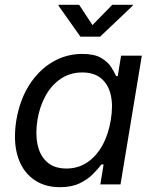

<svg xmlns="http://www.w3.org/2000/svg" viewBox="-20 -777 648 809"><path d="M232.4 11.7Q165 11.7 118.7 -23.2Q72.3 -58.1 53.7 -121.3Q35.2 -184.6 48.8 -270.5Q63.5 -356.4 103.3 -418.9Q143.1 -481.4 200.9 -515.6Q258.8 -549.8 326.7 -549.8Q377.4 -549.8 405.8 -533.2Q434.1 -516.6 448 -494.9Q461.9 -473.1 469.2 -456.5H476.1L490.2 -542.5H577.6L487.8 0H402.8L416.5 -84H407.2Q393.6 -65.9 371.8 -43.7Q350.1 -21.5 316.2 -4.9Q282.2 11.7 232.4 11.7ZM259.8 -66.9Q309.1 -66.9 347.7 -92.8Q386.2 -118.7 411.6 -164.8Q437 -210.9 446.8 -271.5Q457 -331.5 446.8 -376.5Q436.5 -421.4 406.5 -446.5Q376.5 -471.7 326.7 -471.7Q275.4 -471.7 236.1 -445.1Q196.8 -418.5 171.9 -373.3Q147 -328.1 137.7 -271.5Q128.4 -213.4 138.4 -167Q148.4 -120.6 178.7 -93.8Q209 -66.9 259.8 -66.9ZM313.5 -756.8 369.6 -671.4 453.1 -756.8H540L539.1 -752.9L401.9 -622.6H318.8L226.6 -752.9L227.1 -756.8Z"/></svg>

Font: Inter 16pt
Style: Italic
Weight: 400
Italic angle: -9.3988°
Version: Version 4.001;git-66647c0bb